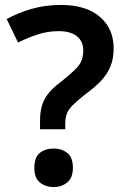

<svg xmlns="http://www.w3.org/2000/svg" viewBox="-20 -744 502 777"><path d="M142 -254Q142 -289 149.5 -315.5Q157 -342 175.5 -365.5Q194 -389 228 -414Q264 -443 283.5 -462Q303 -481 310 -499Q317 -517 317 -540Q317 -577 291 -597.5Q265 -618 218 -618Q174 -618 134 -605Q94 -592 53 -572L7 -667Q53 -692 107.5 -708Q162 -724 227 -724Q328 -724 384 -676Q440 -628 440 -548Q440 -506 426.5 -474Q413 -442 387 -415Q361 -388 322 -360Q291 -335 273.5 -317.5Q256 -300 250 -282.5Q244 -265 244 -242V-221H142ZM119 -65Q119 -108 141.5 -125.5Q164 -143 198 -143Q229 -143 252 -125.5Q275 -108 275 -65Q275 -24 252 -5.5Q229 13 198 13Q164 13 141.5 -5.5Q119 -24 119 -65Z"/></svg>

Font: Noto Sans Syriac Eastern SemiBold
Style: Regular
Weight: 600
Designer: Patrick Giasson and the Monotype Design Team
Foundry: Monotype Imaging Inc.
Version: Version 3.001